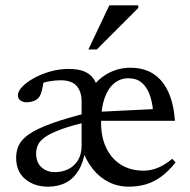

<svg xmlns="http://www.w3.org/2000/svg" viewBox="-20 -690 712 720"><path d="M206.5 -389Q188.5 -389 164.5 -385Q140.5 -381 119 -370L144.5 -393Q143 -379 140.2 -365Q137.5 -351 133.8 -340Q130 -329 124.5 -323Q116.5 -314.5 104.5 -310.5Q92.5 -306.5 80.5 -306.5Q65 -306.5 56 -313.8Q47 -321 47 -332Q47 -347.5 63.5 -364.8Q80 -382 107.5 -397.2Q135 -412.5 168.8 -422Q202.5 -431.5 237 -431.5Q274 -431.5 296.8 -421.8Q319.5 -412 331.8 -393.5Q344 -375 348.5 -347.5H318.5Q338.5 -387.5 379.8 -411.8Q421 -436 469 -436Q520 -436 555.5 -412.8Q591 -389.5 611.2 -345.2Q631.5 -301 636 -237H345L346 -270.5L588 -282.5L554 -275.5Q550.5 -311.5 539.8 -338.8Q529 -366 510 -381.2Q491 -396.5 461.5 -396.5Q431 -396.5 407.8 -377.2Q384.5 -358 371.8 -321Q359 -284 359 -230.5Q359 -175 378.8 -134.5Q398.5 -94 434.2 -72Q470 -50 517.5 -50Q536.5 -50 554.8 -55Q573 -60 591 -70Q609 -80 626 -94.5L638.5 -81Q612.5 -48.5 585.2 -28.2Q558 -8 528 1Q498 10 463 10Q421.5 10 386.8 -7.8Q352 -25.5 326.8 -57.8Q301.5 -90 287.5 -132.5L300.5 -131Q294 -83.5 275.2 -52Q256.5 -20.5 227.5 -5.2Q198.5 10 160 10Q108.5 10 74.5 -18.5Q40.5 -47 40.5 -98.5Q40.5 -123.5 50.5 -145.2Q60.5 -167 89 -186.8Q117.5 -206.5 171.8 -226.5Q226 -246.5 315 -268.5L323 -236.5Q253 -221 211.2 -205.8Q169.5 -190.5 149 -175.8Q128.5 -161 122 -145.8Q115.5 -130.5 115.5 -114.5Q115.5 -80.5 135.8 -62.5Q156 -44.5 185 -44.5Q214 -44.5 236.8 -56Q259.5 -67.5 272.8 -89.8Q286 -112 286 -143.5V-310Q286 -346 267.5 -367.5Q249 -389 206.5 -389ZM311.5 -504.5 390 -670H498.5V-660L343 -504.5Z"/></svg>

Font: Newsreader 16pt
Style: Regular
Weight: 400
Designer: Hugues Gentile
Foundry: Production Type
Version: Version 1.003